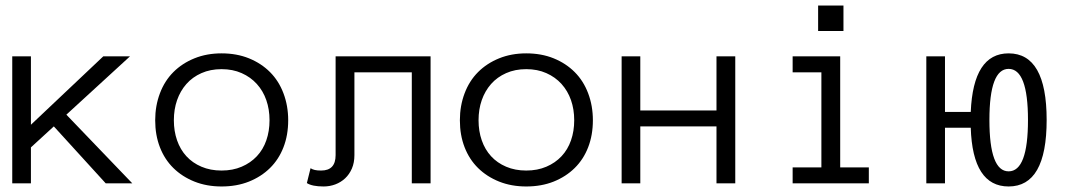

<svg xmlns="http://www.w3.org/2000/svg" viewBox="-20 -657 3861 688"><path d="M454.1 0H358.9L172.9 -204.1L90.8 -128.9V0H23.9V-455.1H90.8V-210L350.1 -455.1H445.8L217.8 -246.1Z M1012.7 -226.1Q1012.7 -172.9 995.8 -129.4Q979 -85.9 947.5 -54.9Q916 -23.9 872.1 -6.3Q828.1 11.2 773.9 11.2Q720.7 11.2 676.8 -6.3Q632.8 -23.9 601.3 -54.9Q569.8 -85.9 553 -129.4Q536.1 -172.9 536.1 -226.1Q536.1 -277.8 553 -322.5Q569.8 -367.2 601.3 -398.7Q632.8 -430.2 676.8 -448Q720.7 -465.8 773.9 -465.8Q828.1 -465.8 872.1 -448Q916 -430.2 947.5 -398.7Q979 -367.2 995.8 -322.5Q1012.7 -277.8 1012.7 -226.1ZM945.8 -226.1Q945.8 -265.1 934.3 -298.1Q922.9 -331.1 900.4 -356Q877.9 -380.9 845.9 -395Q814 -409.2 773.9 -409.2Q733.9 -409.2 701.9 -395Q669.9 -380.9 647.9 -356Q626 -331.1 614.5 -298.1Q603 -265.1 603 -226.1Q603 -187 614.5 -154.1Q626 -121.1 647.9 -97.2Q669.9 -73.2 701.9 -59.6Q733.9 -45.9 773.9 -45.9Q814 -45.9 845.9 -59.6Q877.9 -73.2 900.4 -97.2Q922.9 -121.1 934.3 -154.1Q945.8 -187 945.8 -226.1Z M1522.9 -455.1V0H1455.6V-397.9H1250V-101.1Q1250 -74.2 1241 -53.2Q1231.9 -32.2 1216.8 -18.1Q1201.7 -3.9 1181.6 3.7Q1161.6 11.2 1139.6 11.2Q1098.6 11.2 1079.6 -1L1092.8 -54.2Q1099.6 -49.8 1108.2 -47.9Q1116.7 -45.9 1130.9 -45.9Q1182.6 -45.9 1182.6 -101.1V-455.1Z M2104.5 -226.1Q2104.5 -172.9 2087.6 -129.4Q2070.8 -85.9 2039.3 -54.9Q2007.8 -23.9 1963.9 -6.3Q1919.9 11.2 1865.7 11.2Q1812.5 11.2 1768.6 -6.3Q1724.6 -23.9 1693.1 -54.9Q1661.6 -85.9 1644.8 -129.4Q1627.9 -172.9 1627.9 -226.1Q1627.9 -277.8 1644.8 -322.5Q1661.6 -367.2 1693.1 -398.7Q1724.6 -430.2 1768.6 -448Q1812.5 -465.8 1865.7 -465.8Q1919.9 -465.8 1963.9 -448Q2007.8 -430.2 2039.3 -398.7Q2070.8 -367.2 2087.6 -322.5Q2104.5 -277.8 2104.5 -226.1ZM2037.6 -226.1Q2037.6 -265.1 2026.1 -298.1Q2014.6 -331.1 1992.2 -356Q1969.7 -380.9 1937.7 -395Q1905.8 -409.2 1865.7 -409.2Q1825.7 -409.2 1793.7 -395Q1761.7 -380.9 1739.7 -356Q1717.8 -331.1 1706.3 -298.1Q1694.8 -265.1 1694.8 -226.1Q1694.8 -187 1706.3 -154.1Q1717.8 -121.1 1739.7 -97.2Q1761.7 -73.2 1793.7 -59.6Q1825.7 -45.9 1865.7 -45.9Q1905.8 -45.9 1937.7 -59.6Q1969.7 -73.2 1992.2 -97.2Q2014.6 -121.1 2026.1 -154.1Q2037.6 -187 2037.6 -226.1Z M2614.7 0H2547.4V-204.1H2274.4V0H2207.5V-455.1H2274.4V-261.2H2547.4V-455.1H2614.7Z M3002.4 -545.9H2911.6V-637.2H3002.4ZM3093.3 0H2820.3V-57.1H2923.3V-397.9H2820.3V-455.1H2990.7V-57.1H3093.3Z M3299.3 -455.1H3366.2V-255.9H3458.5Q3467.3 -465.8 3594.2 -465.8Q3730.5 -465.8 3730.5 -227.1Q3730.5 11.2 3594.2 11.2Q3465.3 11.2 3458.5 -199.2H3366.2V0H3299.3ZM3594.2 -43Q3663.6 -43 3663.6 -227.1Q3663.6 -410.2 3594.2 -410.2Q3525.4 -410.2 3525.4 -227.1Q3525.4 -43 3594.2 -43Z"/></svg>

Font: Anonymous Pro
Style: Regular
Weight: 400
Monospace: yes
Designer: Mark Simonson
Version: Version 1.003